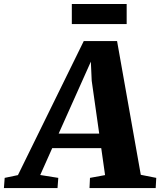

<svg xmlns="http://www.w3.org/2000/svg" viewBox="-100 -956 814 976"><path d="M325.7 -747.1H495.1L615.7 -67.4L694.3 -51.8L691.4 0H355L357.4 -51.8L434.1 -65.9L414.6 -203.1H165.5L104.5 -66.4L196.3 -51.8L192.4 0H-80.1L-76.2 -51.8L-8.8 -65.9ZM404.3 -276.9 366.2 -545.4 361.8 -642.6 198.2 -276.9ZM265.1 -935.5H543.9V-833.5H265.1Z"/></svg>

Font: Merriweather
Style: Heavy Italic
Weight: 900
Italic angle: -7°
Designer: Eben Sorkin
Foundry: Eben Sorkin
Version: Version 1.001